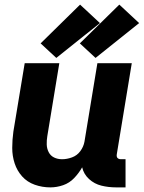

<svg xmlns="http://www.w3.org/2000/svg" viewBox="-20 -804 623 832"><path d="M198 8Q226 8 253.5 -1.5Q281 -11 301.5 -32.5Q322 -54 336 -79Q343 -49 366 -28Q389 -7 419.5 0.5Q450 8 483 8H524V-114H503Q498 -114 493 -116.5Q488 -119 486.5 -124Q485 -129 486 -135L551 -530H402L346 -190Q342 -168 328 -149Q314 -130 292 -122Q270 -114 249 -114Q230 -114 214.5 -121.5Q199 -129 191 -144.5Q183 -160 182.5 -178Q182 -196 185 -214L237 -530H87L38 -234Q33 -198 33 -163Q33 -128 43.5 -96Q54 -64 76 -39.5Q98 -15 130.5 -3.5Q163 8 198 8ZM394 -553 583 -704 497 -784 326 -616ZM224 -553 413 -704 327 -784 156 -616Z"/></svg>

Font: Iosevka Sparkle Heavy
Style: Italic
Weight: 900
Italic angle: -9°
Designer: Belleve Invis
Foundry: Belleve Invis
Version: Version 4.5.0; ttfautohint (v1.8.3)